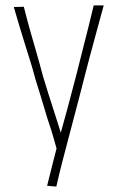

<svg xmlns="http://www.w3.org/2000/svg" viewBox="-20 -540 438 709"><path d="M188 149 154 146Q164 105 173.5 68Q183 31 192 -4Q201 -39 210.5 -72Q220 -105 228.5 -137Q237 -169 245 -199.5Q253 -230 261 -260Q275 -315 286 -359Q297 -403 307 -442Q317 -481 326 -520H363Q354 -487 345.5 -456Q337 -425 328.5 -393.5Q320 -362 310.5 -327Q301 -292 291 -252Q282 -216 272.5 -180Q263 -144 253 -106Q243 -68 232.5 -28Q222 12 210.5 56Q199 100 188 149ZM191 16Q184 -9 177 -33.5Q170 -58 161.5 -83Q153 -108 145.5 -134.5Q138 -161 129 -189Q120 -217 111 -247Q102 -282 91.5 -315Q81 -348 71 -380.5Q61 -413 51 -446Q41 -479 31 -514L68 -515Q80 -467 91.5 -426.5Q103 -386 114.5 -346.5Q126 -307 138 -261Q148 -228 157.5 -197.5Q167 -167 177 -136.5Q187 -106 197.5 -72.5Q208 -39 220 0Z"/></svg>

Font: Truculenta Thin
Style: Regular
Weight: 250
Version: Version 1.002